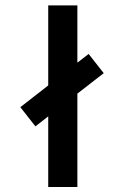

<svg xmlns="http://www.w3.org/2000/svg" viewBox="-20 -708 454 733"><path d="M164.1 5.9H275.4V-350.6L376 -428.7L318.4 -502L275.4 -468.8V-687.5H164.1V-381.8L57.6 -298.8L115.2 -225.6L164.1 -263.7Z"/></svg>

Font: Post No Bills Jaffna
Style: Bold
Weight: 700
Designer: Kosala Senevirathne, Siva Puranthara, Lasantha Premarathna, Tharique Azeez
Foundry: Mooniak
Version: Version 1.220 ; ttfautohint (v1.6)